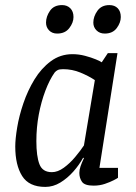

<svg xmlns="http://www.w3.org/2000/svg" viewBox="-20 -726 534 755"><path d="M158 9Q94 9 67 -34Q40 -77 40 -150Q40 -179 47.5 -224.5Q55 -270 72 -320Q89 -370 115.5 -413.5Q142 -457 179.5 -485Q217 -513 265 -513Q290 -513 314.5 -506.5Q339 -500 357 -492.5Q375 -485 380 -481L404 -517H442L371 -66H444V-27Q442 -25 427.5 -17.5Q413 -10 392.5 -3Q372 4 348 4Q313 4 302.5 -11Q292 -26 292 -46Q292 -58 296.5 -71.5Q301 -85 310 -104L307 -106Q292 -78 268.5 -51.5Q245 -25 217 -8Q189 9 158 9ZM184 -49Q207 -49 231 -66.5Q255 -84 275.5 -108.5Q296 -133 310 -154L353 -411Q329 -427 296.5 -440.5Q264 -454 228 -454Q214 -454 207 -450.5Q200 -447 195 -441Q175 -413 158.5 -369.5Q142 -326 132.5 -275.5Q123 -225 123 -171Q123 -112 135 -80.5Q147 -49 184 -49ZM392 -594Q372 -594 359.5 -606.5Q347 -619 347 -637Q347 -661 363 -683.5Q379 -706 410 -706Q431 -706 443 -693.5Q455 -681 455 -659Q455 -637 439 -615.5Q423 -594 392 -594ZM205 -594Q185 -594 173 -606.5Q161 -619 161 -637Q161 -661 176.5 -683.5Q192 -706 224 -706Q244 -706 256.5 -693.5Q269 -681 269 -659Q269 -637 252.5 -615.5Q236 -594 205 -594Z"/></svg>

Font: Faustina
Style: Italic
Weight: 400
Italic angle: -8°
Designer: Alfonso Garcia
Foundry: http://www.omnibus-type.com
Version: Version 1.200